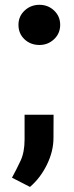

<svg xmlns="http://www.w3.org/2000/svg" viewBox="-20 -586 303 782"><path d="M55.2 -484.9Q55.2 -519.5 80.3 -543Q105.5 -566.4 140.6 -566.4Q175.8 -566.4 200.4 -543Q225.1 -519.5 225.1 -484.9Q225.1 -449.7 200.2 -426.3Q175.3 -402.8 140.6 -402.8Q104.5 -402.8 79.8 -426Q55.2 -449.2 55.2 -484.9ZM198.2 -118.7 197.8 -24.4Q197.8 30.3 170.9 85Q144 139.6 102.1 175.3L28.8 137.7Q46.9 104.5 63.5 69.3Q80.1 34.2 80.1 -17.6V-118.7Z"/></svg>

Font: Vazirmatn FD
Style: Bold
Weight: 700
Designer: Saber Rastikerdar
Foundry: Saber Rastikerdar
Version: Version 33.001